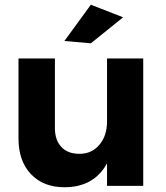

<svg xmlns="http://www.w3.org/2000/svg" viewBox="-20 -785 700 811"><path d="M585 -538.1V0H432.1V-95.2Q377 5.9 252 5.9Q163.1 5.9 110.6 -49.6Q58.1 -105 58.1 -200.2V-538.1H211.9V-244.1Q211.9 -193.4 239.3 -164.1Q266.6 -134.8 317.4 -135.3Q368.2 -135.7 400.1 -173.8Q432.1 -211.9 432.1 -272V-538.1ZM363.8 -765.1 500 -711.9 363.8 -602.1 252 -611.8Z"/></svg>

Font: Montserrat-SemiBold
Style: Regular
Weight: 600
Designer: Julieta Ulanovsky
Foundry: Julieta Ulanovsky
Version: Version 6.001